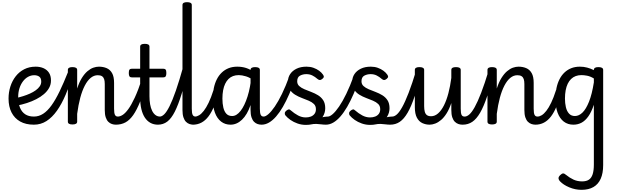

<svg xmlns="http://www.w3.org/2000/svg" viewBox="-20 -1135 5699 1774"><path d="M293 17Q218 17 166 -12.5Q114 -42 86.5 -96Q59 -150 59 -224Q59 -283 76 -336Q93 -389 125.5 -430.5Q158 -472 204.5 -495.5Q251 -519 310 -519Q350 -519 382 -505Q414 -491 432.5 -463Q451 -435 451 -391Q451 -354 433.5 -322.5Q416 -291 385.5 -265Q355 -239 315 -218.5Q275 -198 228.5 -183Q182 -168 133 -159L128 -228Q160 -236 193.5 -246.5Q227 -257 257 -270.5Q287 -284 310.5 -301Q334 -318 347.5 -338Q361 -358 361 -381Q361 -413 343 -426.5Q325 -440 296 -440Q266 -440 239 -425Q212 -410 191.5 -382.5Q171 -355 159.5 -318.5Q148 -282 148 -239Q148 -181 164.5 -140.5Q181 -100 213 -79Q245 -58 293 -58Q307 -58 314.5 -46.5Q322 -35 322 -20.5Q322 -6 315 5.5Q308 17 293 17Z M293 17Q283 17 278 5.5Q273 -6 273 -20.5Q273 -35 278 -46.5Q283 -58 293 -58Q339 -58 379 -84Q419 -110 456 -161.5Q493 -213 530.5 -290.5Q568 -368 609 -471Q614 -482 627.5 -481.5Q641 -481 651.5 -473Q662 -465 658 -454Q624 -348 587 -261Q550 -174 506 -112Q462 -50 409.5 -16.5Q357 17 293 17Z M1051 17Q1032 17 1014 11Q996 5 981 -9.5Q966 -24 957 -50.5Q948 -77 948 -119V-359Q948 -387 942 -404.5Q936 -422 922 -431Q908 -440 883 -440Q848 -440 818 -415.5Q788 -391 763.5 -344Q739 -297 721.5 -231.5Q704 -166 693 -83V-11Q693 2 682 8.5Q671 15 649 15Q628 15 617.5 8.5Q607 2 607 -11V-489Q607 -502 617.5 -508.5Q628 -515 649 -515Q671 -515 682 -508.5Q693 -502 693 -489V-317Q712 -376 736.5 -415Q761 -454 788 -477Q815 -500 842 -509.5Q869 -519 894 -519Q933 -519 965 -505.5Q997 -492 1015.5 -459.5Q1034 -427 1034 -369V-131Q1034 -90 1042 -74Q1050 -58 1069 -58Q1083 -58 1090 -46.5Q1097 -35 1095.5 -20.5Q1094 -6 1083 5.5Q1072 17 1051 17Z M1050 17Q1036 17 1029.5 5.5Q1023 -6 1024.5 -20.5Q1026 -35 1037 -46.5Q1048 -58 1069 -58Q1089 -58 1113 -73Q1137 -88 1165 -126Q1193 -164 1225 -232.5Q1257 -301 1292 -408Q1296 -421 1310 -422Q1324 -423 1335 -415Q1346 -407 1342 -393Q1307 -277 1275.5 -198Q1244 -119 1211 -72Q1178 -25 1139 -4Q1100 17 1050 17Z M1440 17Q1400 17 1369.5 0Q1339 -17 1318 -49Q1297 -81 1286 -127.5Q1275 -174 1275 -234V-420H1198Q1183 -420 1176.5 -429Q1170 -438 1170 -460Q1170 -483 1176.5 -491.5Q1183 -500 1198 -500H1275V-704Q1275 -717 1285.5 -723.5Q1296 -730 1318 -730Q1340 -730 1350.5 -723.5Q1361 -717 1361 -704V-500H1489Q1504 -500 1510.5 -491.5Q1517 -483 1517 -460Q1517 -438 1510.5 -429Q1504 -420 1489 -420H1361V-247Q1361 -206 1367 -171.5Q1373 -137 1385.5 -111.5Q1398 -86 1416.5 -72Q1435 -58 1459 -58Q1473 -58 1480 -46.5Q1487 -35 1485 -20.5Q1483 -6 1472 5.5Q1461 17 1440 17Z M1438 17Q1424 17 1417.5 5.5Q1411 -6 1412.5 -20.5Q1414 -35 1425 -46.5Q1436 -58 1457 -58Q1476 -58 1498 -79.5Q1520 -101 1546.5 -153.5Q1573 -206 1605 -298Q1637 -390 1676 -530Q1680 -543 1694 -545Q1708 -547 1719.5 -540.5Q1731 -534 1727 -519Q1690 -371 1658.5 -268.5Q1627 -166 1595 -103Q1563 -40 1525.5 -11.5Q1488 17 1438 17Z M1768 17Q1749 17 1731 11Q1713 5 1698.5 -9.5Q1684 -24 1675 -50.5Q1666 -77 1666 -119V-1089Q1666 -1102 1676.5 -1108.5Q1687 -1115 1708 -1115Q1730 -1115 1741 -1108.5Q1752 -1102 1752 -1089V-131Q1752 -90 1760 -74Q1768 -58 1787 -58Q1801 -58 1808 -46.5Q1815 -35 1813 -20.5Q1811 -6 1800 5.5Q1789 17 1768 17Z M1762 17Q1748 17 1741.5 5.5Q1735 -6 1736.5 -20.5Q1738 -35 1749 -46.5Q1760 -58 1781 -58Q1800 -58 1820.5 -70.5Q1841 -83 1863 -111Q1885 -139 1907.5 -185.5Q1930 -232 1952 -301Q1957 -315 1970 -317Q1983 -319 1993.5 -312Q2004 -305 2000 -290Q1982 -213 1958.5 -155Q1935 -97 1906 -59Q1877 -21 1841 -2Q1805 17 1762 17Z M2110 17Q2060 17 2023 -11.5Q1986 -40 1966 -93.5Q1946 -147 1946 -223Q1946 -275 1955.5 -320.5Q1965 -366 1983.5 -402.5Q2002 -439 2029.5 -465Q2057 -491 2092.5 -505Q2128 -519 2172 -519Q2216 -519 2253.5 -507Q2291 -495 2332 -466V-386Q2291 -418 2253 -429.5Q2215 -441 2186 -441Q2157 -441 2133 -432Q2109 -423 2091 -405Q2073 -387 2060.5 -361Q2048 -335 2041.5 -300.5Q2035 -266 2035 -224Q2035 -178 2043.5 -141.5Q2052 -105 2071.5 -84Q2091 -63 2125 -63Q2166 -63 2203 -110.5Q2240 -158 2267 -243Q2294 -328 2304 -441L2325 -364Q2323 -246 2293.5 -160.5Q2264 -75 2216 -29Q2168 17 2110 17ZM2397 17Q2378 17 2360 11Q2342 5 2327.5 -9.5Q2313 -24 2304 -50.5Q2295 -77 2295 -119V-489Q2295 -502 2305.5 -508.5Q2316 -515 2337 -515Q2359 -515 2370 -508.5Q2381 -502 2381 -489V-131Q2381 -90 2389 -74Q2397 -58 2416 -58Q2430 -58 2437 -46.5Q2444 -35 2442 -20.5Q2440 -6 2429 5.5Q2418 17 2397 17Z M2397 17Q2383 17 2379 5.5Q2375 -6 2379 -20.5Q2383 -35 2392.5 -46.5Q2402 -58 2416 -58Q2434 -58 2460.5 -81Q2487 -104 2519 -150.5Q2551 -197 2585.5 -268Q2620 -339 2655 -435Q2660 -448 2675 -446Q2690 -444 2702 -433.5Q2714 -423 2709 -409Q2681 -332 2652.5 -266Q2624 -200 2593.5 -147.5Q2563 -95 2531 -58.5Q2499 -22 2465.5 -2.5Q2432 17 2397 17Z M2872 -30Q2899 -38 2924.5 -44.5Q2950 -51 2972.5 -54.5Q2995 -58 3012 -58Q3021 -58 3023 -46.5Q3025 -35 3021.5 -20.5Q3018 -6 3010.5 5.5Q3003 17 2994 17Q2970 17 2948.5 14Q2927 11 2903 10Q2879 9 2845 16ZM2807 19Q2766 19 2729 6Q2692 -7 2663.5 -27Q2635 -47 2617 -69Q2610 -78 2611.5 -90.5Q2613 -103 2626 -113Q2638 -122 2647 -124Q2656 -126 2667 -115Q2699 -87 2733.5 -68.5Q2768 -50 2805 -50Q2831 -50 2852 -58Q2873 -66 2886 -83Q2899 -100 2899 -126Q2899 -156 2880.5 -174Q2862 -192 2832.5 -204.5Q2803 -217 2769.5 -229.5Q2736 -242 2706.5 -260Q2677 -278 2658.5 -306Q2640 -334 2640 -378Q2640 -419 2661 -450.5Q2682 -482 2720.5 -500.5Q2759 -519 2812 -519Q2847 -519 2876.5 -508.5Q2906 -498 2928.5 -481.5Q2951 -465 2964 -446Q2973 -433 2972 -424.5Q2971 -416 2957 -405Q2944 -395 2934.5 -395.5Q2925 -396 2914 -405Q2890 -426 2865.5 -438Q2841 -450 2810 -450Q2778 -450 2752 -436Q2726 -422 2726 -384Q2726 -357 2744.5 -340Q2763 -323 2792.5 -310.5Q2822 -298 2855.5 -285.5Q2889 -273 2918.5 -255Q2948 -237 2966.5 -208.5Q2985 -180 2985 -135Q2985 -95 2964.5 -60Q2944 -25 2904.5 -3Q2865 19 2807 19Z M2991 17Q2977 17 2973 5.5Q2969 -6 2973 -20.5Q2977 -35 2986.5 -46.5Q2996 -58 3010 -58Q3028 -58 3054.5 -81Q3081 -104 3113 -150.5Q3145 -197 3179.5 -268Q3214 -339 3249 -435Q3254 -448 3269 -446Q3284 -444 3296 -433.5Q3308 -423 3303 -409Q3275 -332 3246.5 -266Q3218 -200 3187.5 -147.5Q3157 -95 3125 -58.5Q3093 -22 3059.5 -2.5Q3026 17 2991 17Z M3466 -30Q3493 -38 3518.5 -44.5Q3544 -51 3566.5 -54.5Q3589 -58 3606 -58Q3615 -58 3617 -46.5Q3619 -35 3615.5 -20.5Q3612 -6 3604.5 5.5Q3597 17 3588 17Q3564 17 3542.5 14Q3521 11 3497 10Q3473 9 3439 16ZM3401 19Q3360 19 3323 6Q3286 -7 3257.5 -27Q3229 -47 3211 -69Q3204 -78 3205.5 -90.5Q3207 -103 3220 -113Q3232 -122 3241 -124Q3250 -126 3261 -115Q3293 -87 3327.5 -68.5Q3362 -50 3399 -50Q3425 -50 3446 -58Q3467 -66 3480 -83Q3493 -100 3493 -126Q3493 -156 3474.5 -174Q3456 -192 3426.5 -204.5Q3397 -217 3363.5 -229.5Q3330 -242 3300.5 -260Q3271 -278 3252.5 -306Q3234 -334 3234 -378Q3234 -419 3255 -450.5Q3276 -482 3314.5 -500.5Q3353 -519 3406 -519Q3441 -519 3470.5 -508.5Q3500 -498 3522.5 -481.5Q3545 -465 3558 -446Q3567 -433 3566 -424.5Q3565 -416 3551 -405Q3538 -395 3528.5 -395.5Q3519 -396 3508 -405Q3484 -426 3459.5 -438Q3435 -450 3404 -450Q3372 -450 3346 -436Q3320 -422 3320 -384Q3320 -357 3338.5 -340Q3357 -323 3386.5 -310.5Q3416 -298 3449.5 -285.5Q3483 -273 3512.5 -255Q3542 -237 3560.5 -208.5Q3579 -180 3579 -135Q3579 -95 3558.5 -60Q3538 -25 3498.5 -3Q3459 19 3401 19Z M3585 17Q3571 17 3564.5 5.5Q3558 -6 3559.5 -20.5Q3561 -35 3572 -46.5Q3583 -58 3604 -58Q3624 -58 3646.5 -77.5Q3669 -97 3696 -145Q3723 -193 3755.5 -277Q3788 -361 3827 -490Q3831 -503 3844.5 -505Q3858 -507 3869.5 -499.5Q3881 -492 3877 -478Q3843 -341 3811.5 -246.5Q3780 -152 3746.5 -94Q3713 -36 3674 -9.5Q3635 17 3585 17Z M3950 17Q3914 17 3882.5 2.5Q3851 -12 3832 -47.5Q3813 -83 3813 -145V-489Q3813 -502 3823.5 -508.5Q3834 -515 3855 -515Q3877 -515 3888 -508.5Q3899 -502 3899 -489V-155Q3899 -123 3905 -102Q3911 -81 3925 -71Q3939 -61 3963 -61Q3998 -61 4028 -87.5Q4058 -114 4082 -161.5Q4106 -209 4123 -274Q4140 -339 4150 -415V-489Q4150 -502 4160.5 -508.5Q4171 -515 4193 -515Q4215 -515 4226 -508.5Q4237 -502 4237 -489V-131Q4237 -90 4244.5 -74Q4252 -58 4272 -58Q4286 -58 4292.5 -46.5Q4299 -35 4297.5 -20.5Q4296 -6 4285 5.5Q4274 17 4253 17Q4234 17 4216 11Q4198 5 4183 -9.5Q4168 -24 4159 -50.5Q4150 -77 4150 -119V-183Q4131 -127 4107 -88.5Q4083 -50 4056 -27Q4029 -4 4001.5 6.5Q3974 17 3950 17Z M4255 17Q4241 17 4234.5 5.5Q4228 -6 4229.5 -20.5Q4231 -35 4242 -46.5Q4253 -58 4274 -58Q4294 -58 4316.5 -77.5Q4339 -97 4366 -145Q4393 -193 4425.5 -277Q4458 -361 4497 -490Q4501 -503 4514.5 -505Q4528 -507 4539.5 -499.5Q4551 -492 4547 -478Q4513 -341 4481.5 -246.5Q4450 -152 4416.5 -94Q4383 -36 4344 -9.5Q4305 17 4255 17Z M4928 17Q4909 17 4891 11Q4873 5 4858 -9.5Q4843 -24 4834 -50.5Q4825 -77 4825 -119V-359Q4825 -387 4819 -404.5Q4813 -422 4799 -431Q4785 -440 4760 -440Q4725 -440 4695 -415.5Q4665 -391 4640.5 -344Q4616 -297 4598.5 -231.5Q4581 -166 4570 -83V-11Q4570 2 4559 8.5Q4548 15 4526 15Q4505 15 4494.5 8.5Q4484 2 4484 -11V-489Q4484 -502 4494.5 -508.5Q4505 -515 4526 -515Q4548 -515 4559 -508.5Q4570 -502 4570 -489V-317Q4589 -376 4613.5 -415Q4638 -454 4665 -477Q4692 -500 4719 -509.5Q4746 -519 4771 -519Q4810 -519 4842 -505.5Q4874 -492 4892.5 -459.5Q4911 -427 4911 -369V-131Q4911 -90 4919 -74Q4927 -58 4946 -58Q4960 -58 4967 -46.5Q4974 -35 4972.5 -20.5Q4971 -6 4960 5.5Q4949 17 4928 17Z M4927 17Q4913 17 4906.5 5.5Q4900 -6 4901.5 -20.5Q4903 -35 4914 -46.5Q4925 -58 4946 -58Q4965 -58 4985.5 -70.5Q5006 -83 5028 -111Q5050 -139 5072.5 -185.5Q5095 -232 5117 -301Q5122 -315 5135 -317Q5148 -319 5158.5 -312Q5169 -305 5165 -290Q5147 -213 5123.5 -155Q5100 -97 5071 -59Q5042 -21 5006 -2Q4970 17 4927 17Z M5353 619Q5295 619 5240 596Q5185 573 5154 540Q5142 528 5140.5 514Q5139 500 5155 484Q5170 469 5181.5 467.5Q5193 466 5209 480Q5243 508 5279 524.5Q5315 541 5358 541Q5398 541 5421.5 525Q5445 509 5456 474.5Q5467 440 5467 384V-167Q5445 -101 5416.5 -60.5Q5388 -20 5353.5 -1.5Q5319 17 5278 17Q5226 17 5189 -11.5Q5152 -40 5132 -93.5Q5112 -147 5112 -223Q5112 -275 5121.5 -320.5Q5131 -366 5149.5 -402.5Q5168 -439 5195.5 -465Q5223 -491 5258.5 -505Q5294 -519 5338 -519Q5373 -519 5405 -510.5Q5437 -502 5467 -487V-489Q5467 -502 5477 -508.5Q5487 -515 5509 -515Q5531 -515 5542 -508.5Q5553 -502 5553 -489V390Q5553 465 5530.5 516Q5508 567 5463.5 593Q5419 619 5353 619ZM5292 -63Q5329 -63 5362 -95Q5395 -127 5422.5 -196Q5450 -265 5467 -374V-410Q5434 -430 5404.5 -435.5Q5375 -441 5352 -441Q5323 -441 5299 -432Q5275 -423 5256.5 -405Q5238 -387 5225.5 -361Q5213 -335 5206.5 -300.5Q5200 -266 5200 -224Q5200 -182 5208.5 -145Q5217 -108 5237.5 -85.5Q5258 -63 5292 -63Z"/></svg>

Font: Playwrite FR Moderne
Style: Regular
Weight: 400
Designer: Veronika Burian, José Scaglione
Foundry: TypeTogether
Version: Version 1.002